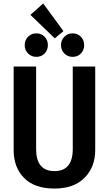

<svg xmlns="http://www.w3.org/2000/svg" viewBox="-20 -1076 630 1111"><path d="M230 -1056 347 -896 297 -854 156 -990ZM190 -883Q219 -883 238 -863.5Q257 -844 257 -815Q257 -786 238 -766.5Q219 -747 190 -747Q162 -747 142.5 -766.5Q123 -786 123 -815Q123 -844 142.5 -863.5Q162 -883 190 -883ZM400 -883Q429 -883 448 -863.5Q467 -844 467 -815Q467 -786 448 -766.5Q429 -747 400 -747Q372 -747 352.5 -766.5Q333 -786 333 -815Q333 -844 352.5 -863.5Q372 -883 400 -883ZM531 -691V-208Q531 -110 469.5 -47.5Q408 15 295 15Q180 15 119.5 -46Q59 -107 59 -208V-691H189V-214Q189 -86 295 -86Q401 -86 401 -214V-691Z"/></svg>

Font: Fira Sans Condensed Medium
Style: Regular
Weight: 500
Width: 3
Designer: Carrois Corporate & Edenspiekermann AG
Foundry: Carrois Corporate GbR & Edenspiekermann AG
Version: Version 4.203;PS 004.203;hotconv 1.0.88;makeotf.lib2.5.64775